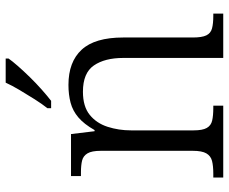

<svg xmlns="http://www.w3.org/2000/svg" viewBox="-85 -721 806 676"><g transform="rotate(-90 318.0 -383.0)"><path d="M31 0V-35H44Q72 -35 89.5 -39.5Q107 -44 116 -59.5Q125 -75 125 -107V-431Q125 -463 116 -478Q107 -493 90.5 -497Q74 -501 49 -501H36V-536H184L194 -453H198Q219 -490 242.5 -510Q266 -530 294.5 -537.5Q323 -545 357 -545Q438 -545 481 -498.5Q524 -452 524 -352V-107Q524 -75 531.5 -59.5Q539 -44 556 -39.5Q573 -35 600 -35H608V0H452V-352Q452 -417 425.5 -455.5Q399 -494 333 -494Q281 -494 251.5 -470Q222 -446 209.5 -407Q197 -368 197 -325V-104Q197 -73 205.5 -58Q214 -43 231.5 -39Q249 -35 276 -35H284V0ZM275 -619Q290 -638 306.5 -664Q323 -690 339 -717Q355 -744 365 -766H450V-756Q441 -743 423.5 -723Q406 -703 384.5 -681Q363 -659 341 -639.5Q319 -620 301 -606H275Z"/></g></svg>

Font: Noto Serif Tibetan Light
Style: Regular
Weight: 300
Version: Version 2.103